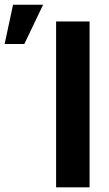

<svg xmlns="http://www.w3.org/2000/svg" viewBox="-177 -803 468 823"><path d="M207 0H63.5V-710.9H207ZM-121.1 -782.7H7.8L-72.8 -614.3H-157.2Z"/></svg>

Font: Roboto Condensed
Style: Bold
Weight: 700
Designer: Google
Version: Version 2.134; 2016